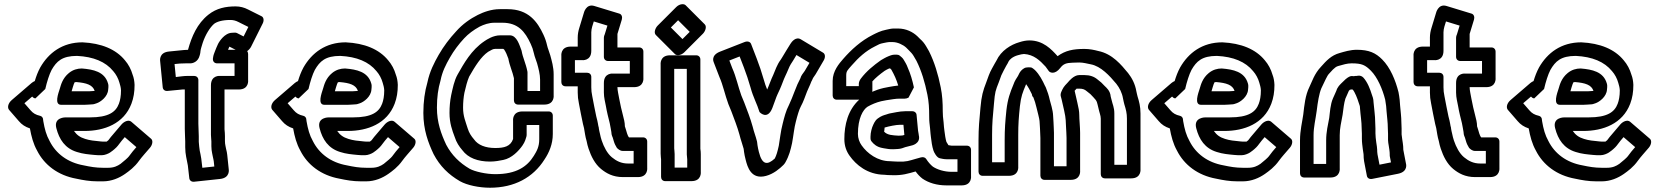

<svg xmlns="http://www.w3.org/2000/svg" viewBox="-20 -781 7804 903"><path d="M434.5 -295.3C452.9 -301.4 487.1 -326.2 488.8 -359.8C489.8 -367.2 489.9 -371.4 489.9 -378.3C489.9 -382 488.8 -385.8 488 -388.7C472.2 -444 418.4 -454.4 366.4 -458.8C365.7 -458.8 364.8 -458.9 364.3 -458.9C344.7 -458.9 323.3 -453.3 304.1 -437.6C274.5 -413.4 266.8 -382.6 261.7 -365.3C254.1 -341.5 234 -288.1 267.7 -288.1H377.7C390.9 -288.1 405.6 -290.1 411.7 -290.1C420.7 -290.1 425.8 -292.4 434.5 -295.3ZM425.3 -353.4C417.8 -352.9 406.8 -351.9 402.3 -351.9H316.9C318.1 -356.4 319.9 -362.9 322.4 -370.7C325.9 -382.8 329 -390.7 331.2 -394.2C332.5 -394.6 334.7 -395 338.7 -395.1C386.8 -391 415.8 -382 425.3 -353.4ZM146.6 -318.2C146.6 -318.2 192.8 -361.7 193 -362.5C200.7 -395.8 211.6 -431.1 222.7 -452.2C246.2 -492.9 271.8 -517.9 342.1 -518.1C419.8 -514.3 476.9 -490.4 512.5 -446.5C525.9 -431.4 536.4 -411.8 541.9 -391.5C544.7 -381.4 548.5 -370.4 549.1 -356.2C549.1 -329.4 545.1 -308.5 539.1 -292.9C524.4 -254 490.5 -228.9 402.3 -228.9H288.3C288.3 -228.9 232 -230.1 244.8 -178.9C258.4 -124.7 286.4 -83.1 341.7 -66.2C369.9 -56.9 397.3 -54.9 423.7 -52.3C430.2 -51.4 434.8 -51.1 440.7 -51.1H459.7C472.4 -51.1 489.2 -58.1 497.3 -63.4C504 -67.9 515.1 -75.7 527.7 -88.3C538.1 -98.8 541.8 -106.9 552.7 -119.6L566.8 -136.1L621.4 -89.1C609.2 -75.1 598.3 -62.4 586.1 -45.3C582.8 -40.4 561.4 -21.3 547 -10.4C531.9 0 515.7 8.1 488.3 8.1H464.3C431 8.1 404.2 3.3 373 -3.4C298.3 -16.6 242.9 -58.6 213.5 -117.4C197.7 -145.5 190.2 -173.4 183.5 -211.8C183 -214.3 182.9 -215.6 182.9 -217.3C182.9 -227.2 176.9 -234.5 168.5 -236.3C148.5 -240.8 135.4 -248.3 123.4 -262.6L94.8 -295.5L131.4 -326.9C135.3 -322.5 139.4 -318.8 146.6 -318.2ZM612.9 -381.8C612.1 -399.8 609.4 -415.3 603.7 -429.7C596.7 -454.7 584 -478.5 567.5 -497.5C524.6 -549.9 456.2 -577.7 367.9 -581.9C273.4 -581.9 208.5 -532.4 169.3 -463.8C157.6 -442 150.8 -423.4 143.5 -399.7C138.6 -397.6 133.2 -394.6 128.4 -390.5L35.4 -310.5C16.6 -294.3 14.2 -274.1 22.7 -264.3L68.6 -211.4C82.3 -195.2 98.7 -184.2 120.7 -177.1C127.5 -139.2 136.5 -104.7 154.5 -72.6C188.3 -5.5 252.5 43.9 339 59.4C369.2 65.9 401.5 71.9 439.7 71.9H463.7C505.2 71.9 541.1 55.9 568.3 36.9C586.7 23.9 612.9 5 634.1 -25C646.9 -42.8 666.2 -63.7 685.7 -86.6C696.7 -99.5 701.1 -119.4 690.6 -128.4L597.6 -208.4C584.8 -219.4 563.7 -209.9 551.3 -195.4L511.3 -148.4C504.9 -140.9 498.3 -133.6 489.7 -121.5C488 -120.1 484.3 -117.1 481.5 -114.9H465.3C461.5 -114.9 459 -115 454.3 -115.7C424.8 -118.6 402.6 -120.4 380.3 -127.8C356 -135.1 340.7 -146.8 328 -165.1H377.7C470.6 -165.1 562.4 -199.2 598.1 -293.2C608.5 -320.7 612.9 -348.7 612.9 -381.8Z M1142.4 -540.5C1150 -545.9 1156.9 -553.6 1160.7 -561L1215.7 -671C1222.1 -683.9 1221 -699.3 1210 -704.7L1146.2 -736.6C1128.8 -745.7 1109.2 -750.9 1088.3 -750.9C1042.1 -750.9 998.6 -742.7 959.9 -711.8C907.5 -670 881.6 -609.9 864.2 -546.7C859.1 -546.5 852.1 -546.2 845.8 -545.8L774.4 -538.7C724.9 -533.8 733.3 -492.2 733.3 -492.2L745.3 -370.2C746.3 -359.8 754.9 -352.1 767.5 -353.3C791.3 -355.6 814 -357.9 838 -360.1L849.1 -360.1V-174.7C849.1 -151.6 851.1 -132.7 851.1 -115.7V-88.7C851.1 -54.2 858.5 -32.3 863.4 -3.2L870.3 57.2C871.5 67.4 880.2 75 892.8 73.7L1014.8 60.7C1064.3 55.4 1055.7 14.1 1055.7 14.1L1048.7 -52.9C1047.9 -61.3 1046.2 -69.8 1043.3 -80.7L1040.4 -95.1C1038.8 -103.3 1037.9 -108.5 1037.9 -118.3V-140.3C1037.9 -150.6 1037.2 -160.6 1035.9 -172.8V-360.1H1102.7C1152.5 -360.1 1146.9 -404.3 1146.9 -404.3V-527.3C1146.9 -531.3 1145.3 -537.1 1142.4 -540.5ZM806.9 -418.7 800.9 -479.7 826.2 -482.2C835 -482.8 844.4 -483.1 855.7 -483.1L875.7 -483.1C887.3 -483.1 911.6 -490.6 918.9 -519.6C919 -520 922.4 -529.8 922.9 -540.6C923.5 -549 928.8 -564.1 933.3 -579.5C946.3 -618.3 967.4 -651.8 986.8 -668.8C999.5 -678.5 1023.5 -687.1 1063.7 -687.1C1076.1 -687.1 1088.6 -684.3 1101.8 -677.3L1148 -654.3L1125.7 -609.6L1094.2 -625.7C1087.6 -629 1080.5 -626.9 1072.3 -626.9C1035.6 -626.8 1010.5 -583 1008.6 -580C1007.4 -578.1 1006.1 -575.6 1005.4 -574.1L997.4 -556.1C997.2 -555.6 996.9 -554.9 996.8 -554.5L990.8 -539.5C987.5 -531.4 983 -519.7 982.2 -510.7C978.1 -493.5 987.8 -483.1 1000.7 -483.1H1083.1V-423.9H1016.3C1016.3 -423.9 972.1 -429.5 972.1 -379.7V-146.7C972.1 -135.7 974.1 -124.4 974.1 -115.7L974.1 -93.7C974.1 -80 975.8 -69.9 977.6 -60.9L980.6 -45.9C982.5 -36.7 984.8 -28.1 985.3 -23.1L987.9 2.1L931.6 8.1L926.6 -34.8C924.4 -48.4 921.2 -65.5 919.4 -72.2C917.5 -85.6 915.8 -99.8 914.9 -114.1V-140.3C914.9 -161.1 912.9 -179.5 912.9 -199.3V-404.3C912.9 -416.4 904 -423.9 893.3 -423.9H861.3C842.9 -423.9 824.6 -420.5 806.9 -418.7ZM1088.1 -546.9H1052.6L1054.9 -552.7L1058.9 -561.7Z M1672.5 -295.3C1690.9 -301.4 1725.1 -326.2 1726.8 -359.8C1727.8 -367.2 1727.9 -371.4 1727.9 -378.3C1727.9 -382 1726.8 -385.8 1726 -388.7C1710.2 -444 1656.4 -454.4 1604.4 -458.8C1603.7 -458.8 1602.8 -458.9 1602.3 -458.9C1582.7 -458.9 1561.3 -453.3 1542.1 -437.6C1512.5 -413.4 1504.8 -382.6 1499.7 -365.3C1492.1 -341.5 1472 -288.1 1505.7 -288.1H1615.7C1628.9 -288.1 1643.6 -290.1 1649.7 -290.1C1658.7 -290.1 1663.8 -292.4 1672.5 -295.3ZM1663.3 -353.4C1655.8 -352.9 1644.8 -351.9 1640.3 -351.9H1554.9C1556.1 -356.4 1557.9 -362.9 1560.4 -370.7C1563.9 -382.8 1567 -390.7 1569.2 -394.2C1570.5 -394.6 1572.7 -395 1576.7 -395.1C1624.8 -391 1653.8 -382 1663.3 -353.4ZM1384.6 -318.2C1384.6 -318.2 1430.8 -361.7 1431 -362.5C1438.7 -395.8 1449.6 -431.1 1460.7 -452.2C1484.2 -492.9 1509.8 -517.9 1580.1 -518.1C1657.8 -514.3 1714.9 -490.4 1750.5 -446.5C1763.9 -431.4 1774.4 -411.8 1779.9 -391.5C1782.7 -381.4 1786.5 -370.4 1787.1 -356.2C1787.1 -329.4 1783.1 -308.5 1777.1 -292.9C1762.4 -254 1728.5 -228.9 1640.3 -228.9H1526.3C1526.3 -228.9 1470 -230.1 1482.8 -178.9C1496.4 -124.7 1524.4 -83.1 1579.7 -66.2C1607.9 -56.9 1635.3 -54.9 1661.7 -52.3C1668.2 -51.4 1672.8 -51.1 1678.7 -51.1H1697.7C1710.4 -51.1 1727.2 -58.1 1735.3 -63.4C1742 -67.9 1753.1 -75.7 1765.7 -88.3C1776.1 -98.8 1779.8 -106.9 1790.7 -119.6L1804.8 -136.1L1859.4 -89.1C1847.2 -75.1 1836.3 -62.4 1824.1 -45.3C1820.8 -40.4 1799.4 -21.3 1785 -10.4C1769.9 0 1753.7 8.1 1726.3 8.1H1702.3C1669 8.1 1642.2 3.3 1611 -3.4C1536.3 -16.6 1480.9 -58.6 1451.5 -117.4C1435.7 -145.5 1428.2 -173.4 1421.5 -211.8C1421 -214.3 1420.9 -215.6 1420.9 -217.3C1420.9 -227.2 1414.9 -234.5 1406.5 -236.3C1386.5 -240.8 1373.4 -248.3 1361.4 -262.6L1332.8 -295.5L1369.4 -326.9C1373.3 -322.5 1377.4 -318.8 1384.6 -318.2ZM1850.9 -381.8C1850.1 -399.8 1847.4 -415.3 1841.7 -429.7C1834.7 -454.7 1822 -478.5 1805.5 -497.5C1762.6 -549.9 1694.2 -577.7 1605.9 -581.9C1511.4 -581.9 1446.5 -532.4 1407.3 -463.8C1395.6 -442 1388.8 -423.4 1381.5 -399.7C1376.6 -397.6 1371.2 -394.6 1366.4 -390.5L1273.4 -310.5C1254.6 -294.3 1252.2 -274.1 1260.7 -264.3L1306.6 -211.4C1320.3 -195.2 1336.7 -184.2 1358.7 -177.1C1365.5 -139.2 1374.5 -104.7 1392.5 -72.6C1426.3 -5.5 1490.5 43.9 1577 59.4C1607.2 65.9 1639.5 71.9 1677.7 71.9H1701.7C1743.2 71.9 1779.1 55.9 1806.3 36.9C1824.7 23.9 1850.9 5 1872.1 -25C1884.9 -42.8 1904.2 -63.7 1923.7 -86.6C1934.7 -99.5 1939.1 -119.4 1928.6 -128.4L1835.6 -208.4C1822.8 -219.4 1801.7 -209.9 1789.3 -195.4L1749.3 -148.4C1742.9 -140.9 1736.3 -133.6 1727.7 -121.5C1726 -120.1 1722.3 -117.1 1719.5 -114.9H1703.3C1699.5 -114.9 1697 -115 1692.3 -115.7C1662.8 -118.6 1640.6 -120.4 1618.3 -127.8C1594 -135.1 1578.7 -146.8 1566 -165.1H1615.7C1708.6 -165.1 1800.4 -199.2 1836.1 -293.2C1846.5 -320.7 1850.9 -348.7 1850.9 -381.8Z M2520.1 -352.9H2460.9V-440.3C2460.9 -441.9 2460.6 -443.9 2460.4 -445.1C2452.7 -483.9 2438.5 -510.8 2433.5 -540.3C2433.3 -541.8 2432.7 -543.6 2432.4 -544.6C2423.2 -567.4 2411.4 -614.9 2377.3 -614.9H2333.3C2299.1 -614.9 2270.2 -595.2 2258.7 -587.6C2196.1 -545.8 2161.2 -481.3 2132.6 -431.3C2115.5 -401.4 2109 -364.3 2101.9 -333.3C2096.4 -306.1 2094.1 -278.5 2094.1 -249.7C2094.1 -201.7 2106.8 -167.8 2118.3 -137.3C2126.5 -111.1 2139.7 -91.6 2154.2 -74.9C2181.4 -37.9 2227.5 -21.1 2284.7 -21.1C2308.6 -21.1 2330.5 -25.5 2346.8 -28.8C2387.3 -36.8 2419.6 -71.7 2436.8 -96C2450.2 -115.1 2452.9 -130.1 2454.2 -133.5C2455.9 -137.8 2456.9 -142.7 2456.9 -146.3V-193.1H2516.1V-125.7C2516.1 -89.9 2504.1 -69.9 2490.5 -47.8C2459.6 2.1 2409.5 38.1 2309.3 38.1C2266.7 38.1 2212.8 26.2 2188.9 12.8C2141.1 -15.2 2104.8 -51 2078.7 -100C2054.7 -151.1 2034.9 -205.2 2034.9 -274.3C2034.9 -324 2040.7 -364.6 2051.5 -401.1C2051.8 -402.1 2052.1 -403.5 2052.2 -404.2C2060.4 -444.8 2076.4 -475.9 2096 -510.3C2114.3 -542.7 2138.2 -574.1 2163 -600.7C2182.3 -621.4 2206.3 -639.6 2235.7 -655.7C2256 -665.7 2279.7 -674.1 2305.7 -674.1L2342.7 -674.1C2416.8 -674.1 2449.4 -632.2 2476 -574.5C2483.4 -558.4 2486.7 -548.7 2490.6 -531.7C2494.8 -511.9 2502.6 -495.7 2505.9 -483.5C2512.7 -458.8 2520.1 -431.4 2520.1 -406.7ZM2309.3 -84.9C2262.5 -84.9 2228.2 -99.3 2210.3 -124.4C2210.1 -124.7 2209.6 -125.3 2209.3 -125.7C2196.3 -140.6 2186 -156.3 2179.9 -176.1C2169.6 -209.7 2157.9 -234 2157.9 -274.3C2157.9 -299.4 2160.1 -324 2164.2 -344.8C2170.5 -372.1 2177.5 -400.2 2186.5 -420.6C2215.3 -471.1 2242.5 -514.5 2275.8 -537.4C2292 -546.6 2298.9 -551.1 2308.7 -551.1L2346.9 -551.1C2347.5 -550.8 2349 -549.7 2351.1 -548C2360 -534.3 2364.5 -522.8 2370.8 -505.4C2377.1 -470.3 2390.6 -443.8 2397.1 -413.2L2397.1 -308.7C2397.1 -298 2404.6 -289.1 2416.7 -289.1L2539.7 -289.1C2589.5 -289.1 2583.9 -333.3 2583.9 -333.3L2583.9 -431.3C2583.9 -465.7 2574.7 -496.1 2568.1 -520.5C2563.4 -537.5 2555.8 -554.3 2553.3 -566.4C2548.7 -586.4 2544.1 -599.8 2536 -617.5C2507.7 -678.8 2465.5 -737.9 2367.3 -737.9H2330.3C2291.2 -737.9 2254.5 -724.4 2227 -710.7C2191.6 -692.9 2155.3 -667.7 2124.4 -632.6C2095.4 -601.5 2065.7 -562.6 2043 -522.7C2022.4 -486.4 2000.9 -445.7 1990.1 -393.3C1977.8 -351.1 1971.1 -303 1971.1 -249.7C1971.1 -169.6 1994.1 -109.4 2019.3 -56C2049.3 0.8 2089.8 40.2 2143.1 71.2C2176.7 90.2 2233.3 101.9 2284.7 101.9C2398.1 101.9 2487.1 54.6 2540.9 -31.1C2562.4 -63 2579.9 -103.4 2579.9 -150.3L2579.9 -237.3C2579.9 -248 2572.4 -256.9 2560.3 -256.9L2437.3 -256.9C2387.5 -256.9 2393.1 -212.7 2393.1 -212.7L2393.1 -127.3C2381 -92 2350.8 -84.9 2309.3 -84.9Z M2772.7 -680.2 2836.8 -660.6 2824.4 -620.2C2821.6 -614.6 2820.1 -608.1 2820.1 -603.7V-513.7C2820.1 -501.6 2829 -494.1 2839.7 -494.1H2942.1V-434.9H2864.3C2864.3 -434.9 2820.1 -440.5 2820.1 -390.7V-345.7C2820.1 -321.6 2826.7 -298.5 2829.5 -282.6C2834 -255.3 2841.7 -225.3 2847.6 -201.9C2850.7 -182.7 2854 -171.9 2855.2 -160.3C2855.7 -143.8 2861 -137.2 2861.9 -133.5L2866.9 -116.6C2869.9 -105.4 2875.8 -94.4 2881.3 -85.5C2885.4 -81.6 2894.9 -71.1 2909.7 -71.1H2960.1V-11.9H2934.3C2901.2 -11.9 2878.7 -24.1 2857.3 -41.6C2836.4 -58.9 2820.1 -89.7 2809.9 -120.2L2805.2 -136.2L2801.3 -153.5C2799.7 -161 2797.4 -168.8 2796.8 -174.7C2796.5 -181.3 2795.5 -183.9 2794.1 -188.4C2792.7 -195.6 2791.6 -204.2 2789.2 -214.1L2784.3 -233.6C2777.8 -266 2771.6 -294.2 2765.4 -329C2762.2 -343.8 2760.9 -356.6 2760.9 -370.3V-419.3C2760.9 -431.4 2752 -438.9 2741.3 -438.9L2683.9 -438.9V-498.1H2716.7C2716.7 -498.1 2760.9 -492.5 2760.9 -542.3L2760.9 -629.3C2760.9 -646.8 2768.5 -666.2 2772.7 -680.2ZM2929.1 -153.5 2924.1 -170.4C2921.6 -179.7 2919 -185.6 2918.9 -186.4C2918.8 -205.9 2914 -221.8 2910.2 -237.1C2904.1 -261.5 2896.8 -290 2892.5 -315.4C2889.2 -334.1 2883.9 -356.4 2883.9 -370.3V-371.1L2961.7 -371.1C3011.5 -371.1 3005.9 -415.3 3005.9 -415.3L3005.9 -538.3C3005.9 -549 2998.4 -557.9 2986.3 -557.9H2883.9V-621.4L2904.4 -688.8C2907.9 -700.4 2904.4 -713.4 2893.1 -716.9L2775.1 -752.9C2735.6 -765 2725.6 -719.3 2725.6 -719.3C2718.6 -696.3 2711.9 -674.4 2704.8 -650.7C2700 -636.1 2697.1 -619.5 2697.1 -604.7V-561.9H2664.3C2614.5 -561.9 2620.1 -517.7 2620.1 -517.7V-394.7C2620.1 -384 2627.6 -375.1 2639.7 -375.1H2697.1V-345.7C2697.1 -328.4 2698.8 -312.5 2702.6 -295C2708.6 -260.7 2715.2 -230.7 2721.7 -198.4L2726.7 -178.6C2730.9 -155.9 2732.4 -139.1 2738.9 -117.7L2742.7 -100.5C2742.8 -100.2 2742.9 -99.5 2743 -99.1L2748.1 -81.8C2760.1 -45.9 2777.7 -10.3 2806.7 13.6C2831.1 33.6 2862.4 51.9 2909.7 51.9L2979.7 51.9C3029.5 51.9 3023.9 7.7 3023.9 7.7V-115.3C3023.9 -126 3016.4 -134.9 3004.3 -134.9H2938.2C2934.9 -138.1 2930.1 -149.5 2929.1 -153.5Z M3212.1 -31.7V7.1H3152.9V-56.3C3152.9 -67.9 3150.9 -77.9 3150.9 -83.3V-457.1H3210.1L3210.1 -54.7C3210.1 -47 3212.1 -40 3212.1 -31.7ZM3089.1 -31.7V51.3C3089.1 62 3096.6 70.9 3108.7 70.9L3231.7 70.9C3281.5 70.9 3275.9 26.7 3275.9 26.7L3275.9 -56.3C3275.9 -65.1 3275.3 -72.5 3273.9 -81.5V-501.3C3273.9 -512 3266.4 -520.9 3254.3 -520.9L3131.3 -520.9C3081.5 -520.9 3087.1 -476.7 3087.1 -476.7L3087.1 -58.7C3087.1 -46.3 3089.1 -35.2 3089.1 -31.7ZM3135.2 -651.8 3169.2 -685.8 3223.8 -631.2 3189.8 -597.2ZM3073.3 -660.7C3061.9 -649.3 3053.8 -627.2 3064.5 -616.5L3154.5 -526.5C3162.1 -518.9 3182.6 -519.3 3198.7 -535.3L3285.7 -622.3C3297.1 -633.7 3305.2 -655.8 3294.5 -666.5L3204.5 -756.5C3196.9 -764.1 3176.4 -763.7 3160.3 -747.7Z M3410.2 -496.5 3458.6 -515.4 3478.6 -463.6C3490.8 -431.7 3499.5 -405.2 3509.9 -369.4C3522.3 -322.9 3540.6 -292.4 3552.1 -254C3552.1 -254 3588.6 -213.5 3612.2 -272.5C3621.9 -296.6 3630.5 -324.7 3636 -335.7L3648.3 -362.4C3656.8 -380.8 3666 -408.6 3672.7 -422C3684.3 -445.2 3691.5 -467.3 3699 -478.8C3703.6 -485.2 3705.5 -488.5 3710.1 -496.1C3715.4 -505.2 3721 -514.5 3725.8 -522.3L3787.1 -485.5L3764.8 -447.4C3755.9 -434.5 3748 -426.6 3744.1 -412.3C3733.2 -391.8 3727.9 -379.3 3716.6 -350.1C3707.2 -325.8 3701 -309.6 3691.4 -289.1C3675.7 -259.4 3668.1 -227.4 3661.2 -199.9C3651.4 -164.2 3647.6 -121.8 3642.8 -95.9C3636.4 -67.1 3632.1 -51.5 3623.9 -35.5C3589.7 -4.2 3564.8 -3.7 3549.1 -66.3C3546.1 -77.3 3544.3 -88.1 3542.6 -97.9L3540.7 -113.4C3540.6 -114.3 3540.3 -115.4 3540.2 -116.1C3533.7 -142.2 3525.8 -160.2 3520.2 -184.1C3509 -225.2 3494.3 -261.5 3480.4 -298.5L3466.4 -332.5C3452.3 -371.1 3441.9 -420.9 3424.2 -459.9ZM3366.8 -538.3C3322.3 -520.9 3335.7 -490.8 3336.6 -488.6L3363.8 -418.1C3380 -382.4 3389.6 -335 3405.6 -291.5L3419.6 -257.5C3433.1 -221.5 3447.6 -185.1 3457.8 -147.9C3464 -122 3472 -102.6 3477.5 -81.2L3479.4 -66.1C3481.4 -54 3482.9 -44.4 3486.9 -29.7C3495.4 4 3512.3 65.3 3583 46.2C3618.4 36.7 3646.8 12.5 3664.7 -5.3C3667.7 -8.4 3671.2 -12.8 3673.5 -16.9C3692 -49.6 3698 -75.5 3705.2 -108C3711.6 -141.4 3715.3 -181.3 3722.8 -208.1C3730 -237.2 3738.7 -266.3 3745.9 -279.5C3759.3 -304.1 3765.7 -325.1 3775.4 -349.9C3781.1 -364.7 3788.1 -376.5 3796 -397.8C3797.4 -400.5 3798.7 -401.4 3803.9 -414.2C3806.8 -418.4 3812.6 -426.1 3816.2 -432.2L3854.2 -497.2C3862.4 -511.4 3861.5 -526.9 3851.3 -533.1L3746.3 -596.1C3722.3 -610.5 3702.6 -583.2 3697.3 -574.5C3684.6 -553.6 3672 -534.1 3657.9 -509.9C3655.2 -505.4 3652.4 -501.1 3652.1 -500.7C3633.4 -475.6 3625.8 -449.3 3616.8 -429C3605.8 -406.4 3597.5 -380.3 3588.1 -359.9C3582.2 -374.6 3576.5 -389.5 3572.1 -406.6C3561.1 -444.1 3552.2 -471.2 3539.4 -504.4L3512.4 -574.4C3508.5 -584.5 3496 -588.9 3481.8 -583.3Z M4252.9 -321.8C4252.9 -321.8 4278.3 -369.4 4278.2 -370.1C4271.1 -403.1 4262.3 -434 4249.4 -462.5C4243.2 -480.1 4235.8 -489.9 4230.4 -499.7C4224.8 -509.9 4216 -515.1 4212.5 -518.5C4209 -522 4203 -523.9 4198.3 -523.9L4190.3 -523.9C4180 -523.9 4174.3 -522.8 4160.5 -517.3C4149.7 -512.6 4147.6 -511.9 4139.7 -507.4L4125.7 -499.4C4124.2 -498.6 4122.3 -497.3 4121.3 -496.6C4090.2 -474.4 4055.6 -447.3 4028.2 -410.7C4022.3 -402.9 4019.1 -393 4019.1 -386.7V-375.9L3959.9 -375.9V-425.3C3959.9 -446.7 3965.3 -450.1 3985.8 -473.6C4018.1 -510.7 4052 -541.4 4094 -562.3C4114.5 -572.6 4115.7 -574.9 4136 -578.8C4147.5 -581.3 4155 -582.5 4161 -583.1H4178.7C4201.1 -583.1 4227.3 -570.6 4241.7 -557.3L4254.5 -544.5C4263 -536 4270.8 -528.2 4276.8 -517.9L4290.5 -494.4C4313.8 -447.8 4329.9 -394.5 4341.6 -335.9C4348.3 -302.6 4350.1 -272.9 4350.1 -231.7C4350.1 -206.5 4352 -200.4 4354.2 -177.8C4354.9 -164.8 4355.6 -157.2 4356.4 -152.3L4358.3 -135.7C4360.7 -116.3 4363.4 -92.9 4370.3 -72.4C4372.9 -64.5 4385.7 -38.9 4400.7 -36.5C4407 -35.4 4418.4 -32.1 4430.7 -32.1H4483.1V27.1H4455.3C4421 27.1 4387.5 16.3 4367.5 2.8C4356.9 -5.5 4344.6 -19.6 4335.9 -33.5C4331.2 -41 4321.4 -43.6 4310.6 -40.6L4285.6 -33.6C4255.4 -25.1 4243.9 -19.3 4202.8 -20.9C4183.6 -20.9 4175.6 -22.9 4165.3 -22.9C4107.5 -22.9 4058.8 -59.5 4032.3 -97.4C4022 -111.4 4014.9 -131.2 4014.9 -151.3C4014.9 -224.4 4038.6 -265.3 4060.3 -279.2C4079.3 -290.1 4102.5 -299.7 4124.3 -304.9L4147.7 -309.5C4174.9 -313.3 4190.3 -317.1 4212.7 -317.1H4235.7C4241.1 -317.1 4247.1 -318.8 4252.9 -321.8ZM4082.1 -349.3C4082.5 -351.8 4082.9 -354.8 4082.9 -356.3V-398.3C4097.8 -415.1 4118 -431.6 4140.6 -447.9L4151.1 -453.9C4154.1 -455.4 4157.2 -456.9 4160.9 -458.5C4161.3 -458.6 4162.9 -458.9 4166 -459.5C4168.4 -457.5 4170.8 -455.2 4172.1 -453.5C4186.2 -428.4 4195.7 -408 4204.5 -378.7C4190 -376.9 4174.9 -375 4161.3 -372.2L4135.7 -367.1C4116.5 -362.7 4099.4 -356.8 4082.1 -349.3ZM4020.8 -312.1C3967.9 -263.7 3951.1 -194.3 3951.1 -126.7C3951.1 -94.6 3961 -68.9 3975.7 -48.5C4006 -5.6 4059.6 39.8 4138.8 40.9C4148.2 42.2 4160.7 42.8 4177.2 42.9C4223.5 44.5 4251.2 35.2 4286.2 25.4C4295.8 38.5 4306.1 49.7 4318.5 59.2C4346.8 78.7 4385.8 90.9 4430.7 90.9H4502.7C4552.5 90.9 4546.9 46.7 4546.9 46.7L4546.9 -76.3C4546.9 -87 4539.4 -95.9 4527.3 -95.9H4455.3C4454.4 -95.9 4447.4 -96.9 4440.6 -98.2C4438.3 -101.5 4434.6 -108 4431.1 -113.7C4426.9 -127.3 4423.9 -148.3 4421.7 -166.3L4419.6 -183.8C4419.1 -187.2 4418.5 -193.1 4417.8 -206.2C4415.1 -234.5 4413.9 -233.6 4413.9 -256.3C4413.9 -299 4411.8 -333.1 4404.4 -370C4392.1 -431.4 4375 -488.5 4349.7 -539C4349.6 -539.3 4349.4 -539.7 4349.2 -540.1L4335.2 -564.1C4327.6 -577 4318.5 -588 4307.1 -597.9L4294.3 -610.7C4273.7 -630.1 4242.3 -646.9 4203.3 -646.9H4184.3C4172.6 -646.9 4162.7 -644.4 4148.1 -641.2C4120.9 -635.9 4101.2 -625.2 4086 -617.7C4028.5 -588.9 3982.8 -546.5 3945.2 -503.4C3927 -482.4 3896.1 -447.3 3896.1 -400.7V-331.7C3896.1 -321 3903.6 -312.1 3915.7 -312.1ZM4271.3 -257.9 4237.3 -257.9C4209.6 -257.9 4181.5 -249.9 4165.1 -247.6C4163.1 -247.3 4160.4 -246.6 4158.8 -246L4147.5 -242.3C4137.5 -239.3 4124.9 -236.3 4108.3 -223.8C4101.5 -218.8 4095.6 -211.5 4092.3 -204.9L4087.3 -194.9C4080.4 -181.1 4074.1 -157.4 4074.1 -138.7V-129.7C4074.1 -124.9 4075.5 -120.4 4077.9 -117.3C4088.7 -102.9 4104 -90.2 4127 -85.6L4137.4 -83.5C4156.9 -80.5 4160.3 -79.1 4180.7 -79.1C4189.4 -79.1 4197.6 -79.5 4202.5 -80.2C4217.3 -81 4229.3 -85.7 4237.3 -88.9L4265.7 -96.2C4265.7 -96.2 4311.5 -104 4301.2 -145.1C4300.7 -146.8 4300.8 -149 4300.5 -150.5L4297.7 -166.7C4295.8 -185.6 4292.8 -222.4 4290.7 -241.1C4289.5 -251.6 4281 -257.9 4271.3 -257.9ZM4206 -142.9C4177.8 -144.6 4153.4 -145.3 4138.1 -161.8C4138.5 -164.1 4139.9 -171.2 4139.9 -175.3C4139.9 -179.2 4140.1 -180.2 4140.4 -181.1C4160.2 -187 4194.4 -194.1 4212.7 -194.1H4229C4230.4 -179.2 4231.9 -161.3 4233.3 -146.2C4229.3 -144.8 4224.5 -143.9 4224.3 -143.9C4217.5 -143.9 4217.6 -142.9 4206 -142.9Z M4996.1 -131.7V1.1H4936.9V-156.3C4936.9 -165.2 4936.5 -174.4 4935.9 -182.4C4935.8 -190.5 4935.5 -197.7 4934.8 -206.1L4932.9 -237.1C4932.2 -263.4 4920.3 -298 4917.3 -310.5C4912.6 -332.3 4906.3 -350.9 4899.3 -367.9L4899.2 -367.9C4898 -372.2 4896.6 -374.1 4895.6 -375.3C4883.1 -402.7 4868.8 -430.2 4847.5 -451.5C4841.1 -457.9 4835.8 -460.2 4834.5 -461.5C4829.7 -466.1 4804 -465 4798 -460.7C4787.8 -455.6 4778.5 -445.3 4774.3 -437L4767.5 -423.4C4762.2 -415.2 4751.8 -400.4 4746.2 -383.1C4730.7 -346 4719.4 -315.9 4713.3 -262.9C4707.8 -209.4 4705.1 -174.6 4705.1 -122.7V-17.9H4645.9V-147.3C4645.9 -200.8 4649.4 -237.3 4654.8 -293.7C4659.5 -349.7 4661.8 -354.2 4677.5 -394.2L4689.4 -426.9C4695.6 -441.5 4703.4 -453.9 4712.3 -471.4C4717.8 -480 4720.8 -485.7 4723.5 -491.9C4727.4 -500.1 4742.2 -514.5 4767.2 -521.3C4778 -524.3 4788.4 -527 4796.1 -527.1C4841.8 -524.3 4870.4 -497.3 4897.6 -467.5C4902.6 -461.2 4907.4 -454.5 4912.4 -447.1C4917.6 -439.2 4941.2 -428.6 4966.6 -461.5C4981.3 -480.5 4994.2 -485.2 5024.9 -486.2C5038.5 -486.8 5048.3 -487.1 5055.7 -487.1C5074.7 -487.1 5093.4 -481.7 5110.2 -478.5C5157.5 -469.7 5198.7 -424.7 5230.3 -386.8C5245.3 -367.6 5257.2 -344.2 5261.5 -318.7C5262.3 -313.9 5263.4 -308.7 5264.8 -302.9L5267.9 -290.4C5275.4 -266.1 5280.1 -249.1 5280.1 -222.7V-5.9H5220.9V-247.3C5220.9 -276 5211.7 -292.6 5208.4 -309.1C5207.2 -315.3 5204.7 -323 5203.8 -326.8C5201.6 -354.6 5183.4 -368.6 5175.9 -376.1C5164.6 -389 5155.2 -397.2 5141.1 -407.8C5125.9 -420.6 5106.2 -427.9 5080.3 -427.9H5055.3C5029.9 -427.9 5005.9 -397.8 5003.2 -394.5C4996.3 -387.3 4982.9 -374.2 4976.6 -360.4L4971.6 -349.4C4968.2 -341.9 4967.4 -334 4969 -328.3C4975.7 -304.9 4977.8 -289.1 4984.8 -261.1C4989.1 -242.6 4991.5 -226.7 4992.1 -216C4992.2 -195.2 4995.1 -174.7 4995.1 -158.7C4995.1 -150 4996.1 -141.2 4996.1 -131.7ZM5043.3 -364.1H5055.7C5071.9 -364.1 5081 -360.7 5090.8 -352.3C5106.7 -340.4 5110.8 -336.8 5122.1 -323.9C5141.9 -304 5139.1 -298.7 5145.7 -274.2C5150.5 -250.9 5157.1 -237.9 5157.1 -222.7V38.3C5157.1 49 5164.6 57.9 5176.7 57.9L5299.7 57.9C5349.5 57.9 5343.9 13.7 5343.9 13.7V-247.3C5343.9 -280.4 5337.3 -304 5330 -327.6L5327.2 -339.1C5326 -344 5325.1 -348.1 5324.5 -351.3C5318.7 -386.1 5303.5 -414.6 5285.7 -437.2C5253.5 -475.8 5212.1 -527.9 5144.7 -541.3C5127.5 -545.9 5105.2 -550.9 5080.3 -550.9C5026.8 -550.9 4990.4 -543.4 4953.9 -516.8C4953.6 -517 4953.5 -517.2 4952.4 -518.6C4924.5 -549.3 4886.2 -590.9 4821.3 -590.9C4806.5 -590.9 4790.7 -587.9 4773.8 -582.4C4735 -571.5 4687.9 -542.9 4666.4 -496C4665.2 -493.2 4660.5 -486.4 4658.3 -482C4651.3 -468 4639 -450.1 4630.3 -426.3L4618.5 -393.8C4603.3 -354.8 4596 -330.2 4591.2 -274.3C4586 -218.9 4582.1 -178.7 4582.1 -122.7V26.3C4582.1 37 4589.6 45.9 4601.7 45.9H4724.7C4774.5 45.9 4768.9 1.7 4768.9 1.7L4768.9 -147.3C4768.9 -197 4771.3 -229 4776.7 -281.1C4782.1 -328.8 4789.6 -346 4805 -382.9C4805.1 -383.3 4805.6 -384.4 4805.9 -385.2C4815.8 -372 4824.7 -355.7 4833.1 -337.8C4833.5 -332.4 4835.5 -326.7 4840 -323.2C4845.6 -309 4851.1 -292.2 4854.7 -275.4C4858.2 -260.6 4869.1 -220.1 4869.1 -211.7C4869.1 -211.4 4869.2 -210.6 4869.2 -210.1L4871.2 -177.9C4871.9 -169.3 4872.1 -162.6 4872.1 -156.7C4872.1 -148.6 4873.1 -140.5 4873.1 -131.7V45.3C4873.1 56 4880.6 64.9 4892.7 64.9L5015.7 64.9C5065.5 64.9 5059.9 20.7 5059.9 20.7V-156.3C5059.9 -182.6 5055.9 -218.9 5055.9 -241.3C5055.9 -257.8 5052.3 -275.3 5047.2 -296.9C5041.6 -319.4 5039.4 -333.7 5034.1 -354.1C5039 -359.7 5040.1 -360.5 5043.3 -364.1Z M5795.5 -295.3C5813.9 -301.4 5848.1 -326.2 5849.8 -359.8C5850.8 -367.2 5850.9 -371.4 5850.9 -378.3C5850.9 -382 5849.8 -385.8 5849 -388.7C5833.2 -444 5779.4 -454.4 5727.4 -458.8C5726.7 -458.8 5725.8 -458.9 5725.3 -458.9C5705.7 -458.9 5684.3 -453.3 5665.1 -437.6C5635.5 -413.4 5627.8 -382.6 5622.7 -365.3C5615.1 -341.5 5595 -288.1 5628.7 -288.1H5738.7C5751.9 -288.1 5766.6 -290.1 5772.7 -290.1C5781.7 -290.1 5786.8 -292.4 5795.5 -295.3ZM5786.3 -353.4C5778.8 -352.9 5767.8 -351.9 5763.3 -351.9H5677.9C5679.1 -356.4 5680.9 -362.9 5683.4 -370.7C5686.9 -382.8 5690 -390.7 5692.2 -394.2C5693.5 -394.6 5695.7 -395 5699.7 -395.1C5747.8 -391 5776.8 -382 5786.3 -353.4ZM5507.6 -318.2C5507.6 -318.2 5553.8 -361.7 5554 -362.5C5561.7 -395.8 5572.6 -431.1 5583.7 -452.2C5607.2 -492.9 5632.8 -517.9 5703.1 -518.1C5780.8 -514.3 5837.9 -490.4 5873.5 -446.5C5886.9 -431.4 5897.4 -411.8 5902.9 -391.5C5905.7 -381.4 5909.5 -370.4 5910.1 -356.2C5910.1 -329.4 5906.1 -308.5 5900.1 -292.9C5885.4 -254 5851.5 -228.9 5763.3 -228.9H5649.3C5649.3 -228.9 5593 -230.1 5605.8 -178.9C5619.4 -124.7 5647.4 -83.1 5702.7 -66.2C5730.9 -56.9 5758.3 -54.9 5784.7 -52.3C5791.2 -51.4 5795.8 -51.1 5801.7 -51.1H5820.7C5833.4 -51.1 5850.2 -58.1 5858.3 -63.4C5865 -67.9 5876.1 -75.7 5888.7 -88.3C5899.1 -98.8 5902.8 -106.9 5913.7 -119.6L5927.8 -136.1L5982.4 -89.1C5970.2 -75.1 5959.3 -62.4 5947.1 -45.3C5943.8 -40.4 5922.4 -21.3 5908 -10.4C5892.9 0 5876.7 8.1 5849.3 8.1H5825.3C5792 8.1 5765.2 3.3 5734 -3.4C5659.3 -16.6 5603.9 -58.6 5574.5 -117.4C5558.7 -145.5 5551.2 -173.4 5544.5 -211.8C5544 -214.3 5543.9 -215.6 5543.9 -217.3C5543.9 -227.2 5537.9 -234.5 5529.5 -236.3C5509.5 -240.8 5496.4 -248.3 5484.4 -262.6L5455.8 -295.5L5492.4 -326.9C5496.3 -322.5 5500.4 -318.8 5507.6 -318.2ZM5973.9 -381.8C5973.1 -399.8 5970.4 -415.3 5964.7 -429.7C5957.7 -454.7 5945 -478.5 5928.5 -497.5C5885.6 -549.9 5817.2 -577.7 5728.9 -581.9C5634.4 -581.9 5569.5 -532.4 5530.3 -463.8C5518.6 -442 5511.8 -423.4 5504.5 -399.7C5499.6 -397.6 5494.2 -394.6 5489.4 -390.5L5396.4 -310.5C5377.6 -294.3 5375.2 -274.1 5383.7 -264.3L5429.6 -211.4C5443.3 -195.2 5459.7 -184.2 5481.7 -177.1C5488.5 -139.2 5497.5 -104.7 5515.5 -72.6C5549.3 -5.5 5613.5 43.9 5700 59.4C5730.2 65.9 5762.5 71.9 5800.7 71.9H5824.7C5866.2 71.9 5902.1 55.9 5929.3 36.9C5947.7 23.9 5973.9 5 5995.1 -25C6007.9 -42.8 6027.2 -63.7 6046.7 -86.6C6057.7 -99.5 6062.1 -119.4 6051.6 -128.4L5958.6 -208.4C5945.8 -219.4 5924.7 -209.9 5912.3 -195.4L5872.3 -148.4C5865.9 -140.9 5859.3 -133.6 5850.7 -121.5C5849 -120.1 5845.3 -117.1 5842.5 -114.9H5826.3C5822.5 -114.9 5820 -115 5815.3 -115.7C5785.8 -118.6 5763.6 -120.4 5741.3 -127.8C5717 -135.1 5701.7 -146.8 5689 -165.1H5738.7C5831.6 -165.1 5923.4 -199.2 5959.1 -293.2C5969.5 -320.7 5973.9 -348.7 5973.9 -381.8Z M6508.1 -151.7V-121.7C6508.1 -113.2 6510 -105.4 6511.4 -96L6514.4 -76.1C6515.6 -67.9 6516.1 -60.2 6516.1 -53.7V-49.7C6516.1 -48.2 6516.4 -46.2 6516.6 -45.1L6522 -17.3L6467.9 -6.5L6458.5 -55.5C6457.4 -63.3 6456.9 -70.3 6456.9 -78.3C6456.9 -83 6456.3 -87.8 6455.6 -92.2L6452.7 -111.5C6450.7 -128.7 6448.9 -139.3 6448.9 -154.3V-176.3C6448.9 -184.7 6448.5 -193.6 6447.9 -202.3C6447.7 -240.8 6442.2 -269.2 6439.9 -300.3C6439.7 -316.1 6435.1 -328.2 6431.7 -336.8C6424.7 -359.8 6411.7 -395.1 6391.5 -416.7C6378.1 -429.8 6362.2 -423.9 6361.3 -423.9H6355.3C6352.5 -423.9 6348.7 -423.2 6346.4 -422.6C6342.9 -421.7 6333.9 -430.1 6308.5 -408.5C6298.7 -399.3 6287.2 -388 6287.2 -388C6267.3 -368.5 6265.5 -355.3 6265.5 -355.3C6261.7 -347.5 6259.3 -341.9 6256.9 -335.9L6249.4 -319.1C6236.4 -289.8 6234.8 -251.4 6231.5 -226.3C6225.8 -194.6 6217.1 -161.5 6217.1 -120.7V-9.9H6157.9V-145.3C6157.9 -183.8 6167.2 -219 6172.6 -259.6C6177.5 -300.7 6184 -340.5 6194.3 -365.4C6211.8 -400.9 6221.2 -424.8 6230.7 -434.3C6238.4 -442 6256.5 -466.1 6273 -470.3C6296.7 -477 6315.7 -483.1 6336.7 -483.1C6385.6 -483.1 6401 -474.9 6427.5 -448.5C6458 -418 6482.2 -362.1 6494.7 -312.4C6496.5 -303.3 6498.1 -292.6 6499.2 -282.3L6501.2 -256.8C6503.4 -228.2 6507.1 -205.4 6507.1 -178.7C6507.1 -168.9 6508.1 -159.3 6508.1 -151.7ZM6385.1 -151.7V-129.7C6385.1 -109.5 6387.6 -96.3 6389.3 -80.5L6392.4 -59.8C6393 -56.2 6393.1 -54.3 6393.1 -53.7C6393.1 -42.8 6393.8 -33.4 6395.5 -22.5L6408.6 45.9C6410.6 56.7 6420.7 62.8 6433.7 60.3L6554.7 36.3C6604.5 26.4 6592.4 -11.9 6592.4 -11.9L6579.9 -76.7V-78.3C6579.9 -87.8 6579.1 -97.5 6577.6 -107.9L6574.7 -127.2C6574.2 -133.2 6573.1 -142.2 6571.9 -148.7V-176.3C6571.9 -184.8 6571.5 -193.9 6570.9 -204.1C6570.8 -233.8 6566.7 -259.9 6564.8 -285.3L6562.8 -311.7C6561.2 -325.6 6559.7 -335.4 6557.3 -347.6C6543.2 -404 6518.6 -463.5 6480.5 -501.5C6450.4 -531.7 6419.1 -546.9 6361.3 -546.9C6329.9 -546.9 6301.3 -537.5 6281.1 -531.8C6240.6 -521 6216.8 -493.9 6193.8 -468.2C6161.1 -434.2 6150.1 -395.5 6138.3 -372C6118.7 -332.6 6114.4 -285.5 6109.4 -242.4C6104.8 -208.8 6094.1 -167.7 6094.1 -120.7V34.3C6094.1 45 6101.6 53.9 6113.7 53.9L6236.7 53.9C6286.5 53.9 6280.9 9.7 6280.9 9.7V-145.3C6280.9 -178.5 6287.9 -204.3 6294.5 -241.7C6298.4 -270.8 6300.9 -295.8 6307.5 -317L6314.6 -332.9C6317 -338.5 6320.8 -346.5 6323.8 -353.8C6324.9 -355 6325.3 -355.5 6328.7 -358.8C6330.4 -359.2 6332.3 -359.7 6334.3 -360.1H6336.7C6338.5 -360.1 6339.3 -360.2 6341.8 -360C6352.4 -347.9 6364.1 -317.8 6370.1 -298C6373.7 -285.8 6376.1 -283.8 6376.1 -274.7C6376.1 -274.3 6376.2 -273.5 6376.2 -272.9C6378.7 -237.6 6384.1 -208.7 6384.1 -176.7C6384.1 -168.1 6385.1 -159.5 6385.1 -151.7Z M6780.7 -680.2 6844.8 -660.6 6832.4 -620.2C6829.6 -614.6 6828.1 -608.1 6828.1 -603.7V-513.7C6828.1 -501.6 6837 -494.1 6847.7 -494.1H6950.1V-434.9H6872.3C6872.3 -434.9 6828.1 -440.5 6828.1 -390.7V-345.7C6828.1 -321.6 6834.7 -298.5 6837.5 -282.6C6842 -255.3 6849.7 -225.3 6855.6 -201.9C6858.7 -182.7 6862 -171.9 6863.2 -160.3C6863.7 -143.8 6869 -137.2 6869.9 -133.5L6874.9 -116.6C6877.9 -105.4 6883.8 -94.4 6889.3 -85.5C6893.4 -81.6 6902.9 -71.1 6917.7 -71.1H6968.1V-11.9H6942.3C6909.2 -11.9 6886.7 -24.1 6865.3 -41.6C6844.4 -58.9 6828.1 -89.7 6817.9 -120.2L6813.2 -136.2L6809.3 -153.5C6807.7 -161 6805.4 -168.8 6804.8 -174.7C6804.5 -181.3 6803.5 -183.9 6802.1 -188.4C6800.7 -195.6 6799.6 -204.2 6797.2 -214.1L6792.3 -233.6C6785.8 -266 6779.6 -294.2 6773.4 -329C6770.2 -343.8 6768.9 -356.6 6768.9 -370.3V-419.3C6768.9 -431.4 6760 -438.9 6749.3 -438.9L6691.9 -438.9V-498.1H6724.7C6724.7 -498.1 6768.9 -492.5 6768.9 -542.3L6768.9 -629.3C6768.9 -646.8 6776.5 -666.2 6780.7 -680.2ZM6937.1 -153.5 6932.1 -170.4C6929.6 -179.7 6927 -185.6 6926.9 -186.4C6926.8 -205.9 6922 -221.8 6918.2 -237.1C6912.1 -261.5 6904.8 -290 6900.5 -315.4C6897.2 -334.1 6891.9 -356.4 6891.9 -370.3V-371.1L6969.7 -371.1C7019.5 -371.1 7013.9 -415.3 7013.9 -415.3L7013.9 -538.3C7013.9 -549 7006.4 -557.9 6994.3 -557.9H6891.9V-621.4L6912.4 -688.8C6915.9 -700.4 6912.4 -713.4 6901.1 -716.9L6783.1 -752.9C6743.6 -765 6733.6 -719.3 6733.6 -719.3C6726.6 -696.3 6719.9 -674.4 6712.8 -650.7C6708 -636.1 6705.1 -619.5 6705.1 -604.7V-561.9H6672.3C6622.5 -561.9 6628.1 -517.7 6628.1 -517.7V-394.7C6628.1 -384 6635.6 -375.1 6647.7 -375.1H6705.1V-345.7C6705.1 -328.4 6706.8 -312.5 6710.6 -295C6716.6 -260.7 6723.2 -230.7 6729.7 -198.4L6734.7 -178.6C6738.9 -155.9 6740.4 -139.1 6746.9 -117.7L6750.7 -100.5C6750.8 -100.2 6750.9 -99.5 6751 -99.1L6756.1 -81.8C6768.1 -45.9 6785.7 -10.3 6814.7 13.6C6839.1 33.6 6870.4 51.9 6917.7 51.9L6987.7 51.9C7037.5 51.9 7031.9 7.7 7031.9 7.7V-115.3C7031.9 -126 7024.4 -134.9 7012.3 -134.9H6946.2C6942.9 -138.1 6938.1 -149.5 6937.1 -153.5Z M7483.5 -295.3C7501.9 -301.4 7536.1 -326.2 7537.8 -359.8C7538.8 -367.2 7538.9 -371.4 7538.9 -378.3C7538.9 -382 7537.8 -385.8 7537 -388.7C7521.2 -444 7467.4 -454.4 7415.4 -458.8C7414.7 -458.8 7413.8 -458.9 7413.3 -458.9C7393.7 -458.9 7372.3 -453.3 7353.1 -437.6C7323.5 -413.4 7315.8 -382.6 7310.7 -365.3C7303.1 -341.5 7283 -288.1 7316.7 -288.1H7426.7C7439.9 -288.1 7454.6 -290.1 7460.7 -290.1C7469.7 -290.1 7474.8 -292.4 7483.5 -295.3ZM7474.3 -353.4C7466.8 -352.9 7455.8 -351.9 7451.3 -351.9H7365.9C7367.1 -356.4 7368.9 -362.9 7371.4 -370.7C7374.9 -382.8 7378 -390.7 7380.2 -394.2C7381.5 -394.6 7383.7 -395 7387.7 -395.1C7435.8 -391 7464.8 -382 7474.3 -353.4ZM7195.6 -318.2C7195.6 -318.2 7241.8 -361.7 7242 -362.5C7249.7 -395.8 7260.6 -431.1 7271.7 -452.2C7295.2 -492.9 7320.8 -517.9 7391.1 -518.1C7468.8 -514.3 7525.9 -490.4 7561.5 -446.5C7574.9 -431.4 7585.4 -411.8 7590.9 -391.5C7593.7 -381.4 7597.5 -370.4 7598.1 -356.2C7598.1 -329.4 7594.1 -308.5 7588.1 -292.9C7573.4 -254 7539.5 -228.9 7451.3 -228.9H7337.3C7337.3 -228.9 7281 -230.1 7293.8 -178.9C7307.4 -124.7 7335.4 -83.1 7390.7 -66.2C7418.9 -56.9 7446.3 -54.9 7472.7 -52.3C7479.2 -51.4 7483.8 -51.1 7489.7 -51.1H7508.7C7521.4 -51.1 7538.2 -58.1 7546.3 -63.4C7553 -67.9 7564.1 -75.7 7576.7 -88.3C7587.1 -98.8 7590.8 -106.9 7601.7 -119.6L7615.8 -136.1L7670.4 -89.1C7658.2 -75.1 7647.3 -62.4 7635.1 -45.3C7631.8 -40.4 7610.4 -21.3 7596 -10.4C7580.9 0 7564.7 8.1 7537.3 8.1H7513.3C7480 8.1 7453.2 3.3 7422 -3.4C7347.3 -16.6 7291.9 -58.6 7262.5 -117.4C7246.7 -145.5 7239.2 -173.4 7232.5 -211.8C7232 -214.3 7231.9 -215.6 7231.9 -217.3C7231.9 -227.2 7225.9 -234.5 7217.5 -236.3C7197.5 -240.8 7184.4 -248.3 7172.4 -262.6L7143.8 -295.5L7180.4 -326.9C7184.3 -322.5 7188.4 -318.8 7195.6 -318.2ZM7661.9 -381.8C7661.1 -399.8 7658.4 -415.3 7652.7 -429.7C7645.7 -454.7 7633 -478.5 7616.5 -497.5C7573.6 -549.9 7505.2 -577.7 7416.9 -581.9C7322.4 -581.9 7257.5 -532.4 7218.3 -463.8C7206.6 -442 7199.8 -423.4 7192.5 -399.7C7187.6 -397.6 7182.2 -394.6 7177.4 -390.5L7084.4 -310.5C7065.6 -294.3 7063.2 -274.1 7071.7 -264.3L7117.6 -211.4C7131.3 -195.2 7147.7 -184.2 7169.7 -177.1C7176.5 -139.2 7185.5 -104.7 7203.5 -72.6C7237.3 -5.5 7301.5 43.9 7388 59.4C7418.2 65.9 7450.5 71.9 7488.7 71.9H7512.7C7554.2 71.9 7590.1 55.9 7617.3 36.9C7635.7 23.9 7661.9 5 7683.1 -25C7695.9 -42.8 7715.2 -63.7 7734.7 -86.6C7745.7 -99.5 7750.1 -119.4 7739.6 -128.4L7646.6 -208.4C7633.8 -219.4 7612.7 -209.9 7600.3 -195.4L7560.3 -148.4C7553.9 -140.9 7547.3 -133.6 7538.7 -121.5C7537 -120.1 7533.3 -117.1 7530.5 -114.9H7514.3C7510.5 -114.9 7508 -115 7503.3 -115.7C7473.8 -118.6 7451.6 -120.4 7429.3 -127.8C7405 -135.1 7389.7 -146.8 7377 -165.1H7426.7C7519.6 -165.1 7611.4 -199.2 7647.1 -293.2C7657.5 -320.7 7661.9 -348.7 7661.9 -381.8Z"/></svg>

Font: Tape
Style: Regular
Weight: 500
Foundry: Cannot Into Space Fonts
Version: Version 0.97